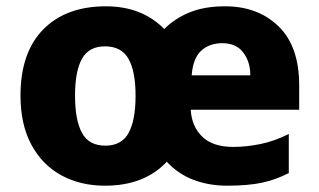

<svg xmlns="http://www.w3.org/2000/svg" viewBox="-20 -579 1013 609"><path d="M694 -559Q798 -559 863.5 -495.5Q929 -432 929 -308V-231H585Q588 -178 621.5 -145.5Q655 -113 720 -113Q761 -113 805.5 -122Q850 -131 896 -154V-30Q855 -9 811 0.5Q767 10 700 10Q643 10 594 -8.5Q545 -27 509 -66Q438 10 313 10Q235 10 174.5 -23Q114 -56 79.5 -120Q45 -184 45 -276Q45 -412 117 -485.5Q189 -559 316 -559Q430 -559 501 -487Q535 -521 582 -540Q629 -559 694 -559ZM685 -442Q644 -442 618 -418Q592 -394 588 -340H774Q774 -383 751.5 -412.5Q729 -442 685 -442ZM313 -432Q262 -432 240 -392.5Q218 -353 218 -276Q218 -198 240 -157.5Q262 -117 314 -117Q366 -117 388 -157.5Q410 -198 410 -275Q410 -353 387.5 -392.5Q365 -432 313 -432Z"/></svg>

Font: Noto Sans Syriac ExtraBold
Style: Regular
Weight: 800
Designer: Patrick Giasson and the Monotype Design Team
Foundry: Monotype Imaging Inc.
Version: Version 3.000; ttfautohint (v1.8.4.7-5d5b)